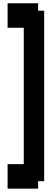

<svg xmlns="http://www.w3.org/2000/svg" viewBox="-20 -979 309 1148"><path d="M244.1 -915V104.5H208V148.9H25.4V2.4H122.1V-813H25.4V-959.5H208V-915Z"/></svg>

Font: Gap Sans
Style: Black
Weight: 400
Designer: Alexandre Liziard and Etienne Ozeray
Foundry: Interstices.io
Version: Version 1.6.1 - December 3. 2014